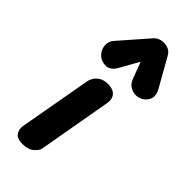

<svg xmlns="http://www.w3.org/2000/svg" viewBox="-264 -884 933 933"><g transform="rotate(45 202.0 -417.5)"><path d="M114 0Q77.5 0 64.2 -18.5Q51 -37 54.5 -62.5L122 -440.5Q123.5 -449 131.2 -463.2Q139 -477.5 156.5 -489Q174 -500.5 204 -500.5Q238 -500.5 254.2 -482Q270.5 -463.5 265 -432L198 -52.5Q195.5 -37 174.5 -18.5Q153.5 0 114 0ZM357.5 -560.5Q330.5 -552.5 305.8 -564Q281 -575.5 271.5 -600.5L238 -689L184 -593Q164 -556.5 134 -555.2Q104 -554 82.5 -573Q62 -592.5 59 -620Q56 -647.5 74.5 -668.5L199 -811Q210 -823.5 223.8 -829.2Q237.5 -835 251.5 -835Q268.5 -835 284.2 -828Q300 -821 310.5 -802.5L392 -658Q412.5 -621.5 398.8 -595.2Q385 -569 357.5 -560.5Z"/></g></svg>

Font: Edu VIC WA NT Hand
Style: Regular
Weight: 400
Designer: Tina and Corey Anderson, Eben Sorkin, Mirko Velimirovic
Foundry: Google for Education
Version: Version 1.000